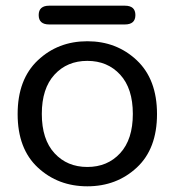

<svg xmlns="http://www.w3.org/2000/svg" viewBox="-20 -647 614 675"><path d="M113 -435Q184 -502 287 -502Q390 -502 461 -435Q532 -368 532 -246Q532 -124 461 -58Q390 8 287 8Q184 8 113 -58Q42 -124 42 -246Q42 -368 113 -435ZM402.5 -384.5Q358 -433 287 -433Q216 -433 171.5 -384.5Q127 -336 127 -246.5Q127 -157 171.5 -108.5Q216 -60 287 -60Q358 -60 402.5 -108.5Q447 -157 447 -246.5Q447 -336 402.5 -384.5ZM153 -627H419Q456 -627 456 -594Q456 -561 419 -561H153Q116 -561 116 -594Q116 -627 153 -627Z"/></svg>

Font: Merge One
Style: Regular
Weight: 400
Designer: Kosal Sen
Foundry: Philatype
Version: Version 1.001